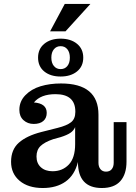

<svg xmlns="http://www.w3.org/2000/svg" viewBox="-20 -943 688 973"><path d="M233.9 -784.2 308.1 -922.9H438L312 -784.2ZM287.1 -747.1Q338.4 -747.1 370.1 -721.2Q401.9 -695.3 401.9 -650.9Q401.9 -606.4 370.1 -580.8Q338.4 -555.2 287.1 -555.2Q235.8 -555.2 204.3 -580.8Q172.9 -606.4 172.9 -650.9Q172.9 -695.3 204.6 -721.2Q236.3 -747.1 287.1 -747.1ZM287.1 -592.8Q308.6 -592.8 321.3 -608.4Q334 -624 334 -650.9Q334 -677.7 321.3 -693.4Q308.6 -709 287.1 -709Q266.1 -709 253.2 -693.4Q240.2 -677.7 240.2 -650.9Q240.2 -624 253.2 -608.4Q266.1 -592.8 287.1 -592.8ZM196.8 9.8Q123 9.8 79.6 -26.6Q36.1 -63 36.1 -123Q36.1 -185.1 75.7 -220Q115.2 -254.9 189 -273.9L272 -294.9Q318.8 -306.6 340.3 -323.7Q361.8 -340.8 361.8 -376V-377Q361.8 -465.8 261.2 -465.8Q186.5 -465.8 151.9 -423.8Q216.8 -418.9 216.8 -371.1Q216.8 -344.7 199.5 -329.8Q182.1 -314.9 150.9 -314.9Q120.1 -314.9 99.1 -334Q78.1 -353 78.1 -386.2Q78.1 -429.2 108.4 -460.4Q138.7 -491.7 185.5 -505.9Q232.4 -520 289.1 -520Q479 -520 479 -361.8V-118.2Q479 -97.7 489.3 -85.4Q499.5 -73.2 517.1 -73.2Q536.1 -73.2 546.1 -85.4Q556.2 -97.7 556.2 -118.2V-324.2H621.1V-124Q621.1 -60.5 590.1 -25.4Q559.1 9.8 496.1 9.8Q375 9.8 375 -122.1Q358.4 -55.7 312.5 -22.9Q266.6 9.8 196.8 9.8ZM165 -149.9Q165 -115.2 187.3 -95.2Q209.5 -75.2 246.1 -75.2Q296.4 -75.2 328.6 -108.9Q360.8 -142.6 360.8 -212.9V-298.8Q353.5 -281.2 336.7 -269.8Q319.8 -258.3 287.1 -248L250 -237.8Q206.5 -223.1 185.8 -203.4Q165 -183.6 165 -149.9Z"/></svg>

Font: Montagu Slab 144pt Medium
Style: Regular
Weight: 500
Designer: Florian Karsten
Foundry: Florian Karsten
Version: Version 1.000